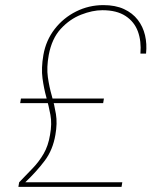

<svg xmlns="http://www.w3.org/2000/svg" viewBox="-20 -732 605 752"><path d="M52 0 55 -18Q84 -48 108.5 -73.5Q133 -99 151 -130Q169 -161 176 -204Q184 -247 177.5 -282Q171 -317 161.5 -351Q152 -385 146.5 -425Q141 -465 150 -517Q160 -574 194 -618Q228 -662 278 -687Q328 -712 385 -712Q432 -712 465.5 -696.5Q499 -681 519.5 -654.5Q540 -628 548 -594Q556 -560 552 -522H530Q534 -571 520 -609Q506 -647 471.5 -669.5Q437 -692 381 -692Q342 -692 297.5 -674.5Q253 -657 218 -619Q183 -581 171 -517Q162 -468 167.5 -429.5Q173 -391 183 -356.5Q193 -322 199 -285.5Q205 -249 197 -204Q187 -145 155.5 -103Q124 -61 79 -18H459L456 0ZM59 -328 62 -346H387L384 -328Z"/></svg>

Font: DM Sans 10pt Thin
Style: Italic
Weight: 250
Italic angle: -10°
Version: Version 4.004;gftools[0.9.30]